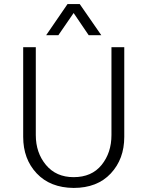

<svg xmlns="http://www.w3.org/2000/svg" viewBox="-20 -912 725 944"><path d="M267 -739H207L312 -892H372L478 -739H416L342 -848ZM156 -248Q156 -161 206 -101Q256 -41 342 -41Q431 -41 479.5 -101Q528 -161 528 -248V-680H591V-239Q591 -130 524.5 -59Q458 12 342 12Q227 11 160.5 -59.5Q94 -130 94 -239V-680H156Z"/></svg>

Font: Palanquin Light
Style: Regular
Weight: 300
Designer: Pria Ravichandran
Version: Version 1.0.4